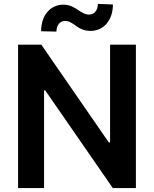

<svg xmlns="http://www.w3.org/2000/svg" viewBox="-20 -954 781 974"><path d="M669.4 -727.3H538.4V-231.5H532L189.6 -727.3H71.7V0H203.5V-495.4H209.5L552.2 0H669.4ZM188.6 -795.5 266.3 -793.7C266.3 -826 284.1 -847.7 309.3 -847.7C356.2 -847.7 370.7 -796.9 439.6 -797.2C502.8 -797.6 552.2 -846.6 552.9 -931.1L476.6 -934.3C476.2 -902.7 459.2 -880 432.2 -880C387.8 -879.6 363.6 -930.4 301.8 -930.4C238.3 -930.4 188.6 -880 188.6 -795.5Z"/></svg>

Font: Margiela Sans Semi Bold
Style: Regular
Weight: 600
Designer: Stefan Endress, Andreas Faust
Version: Version 1.100;FEAKit 1.0